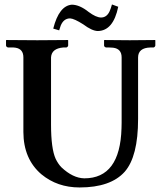

<svg xmlns="http://www.w3.org/2000/svg" viewBox="-20 -824 718 854"><path d="M429.2 -746.1Q454.6 -746.1 467.3 -773.4Q473.1 -786.1 478 -804.2L505.9 -793.9Q483.9 -687 415 -686Q389.2 -686.5 350.1 -715.8Q310.1 -741.2 292 -742.2Q263.2 -742.2 250 -710Q246.6 -700.7 243.2 -689L216.8 -696.8Q242.7 -798.8 299.8 -803.2Q334.5 -802.7 374 -771Q406.7 -746.6 429.2 -746.1ZM521 -568.8Q521 -606.9 483.4 -611.8Q475.1 -612.8 465.8 -612.8H452.1Q444.3 -614.3 442.9 -621.1V-645L444.8 -646Q445.8 -646 557.1 -645L668.9 -646L670.9 -645V-621.1Q668.9 -614.3 663.1 -612.8H648.9Q594.7 -611.3 594.2 -568.8V-294.9Q594.2 -127.9 534.7 -60.1Q472.2 9.8 334 9.8Q234.9 9.8 164.1 -48.8Q84.5 -116.7 84 -236.8V-568.8Q84 -606 49.3 -611.8Q40.5 -613.3 29.8 -612.8H16.1Q8.3 -614.3 6.8 -621.1V-645L8.8 -646Q9.8 -646 146 -645L280.8 -646L283.2 -645V-621.1Q281.2 -614.3 274.9 -612.8H261.2Q209.5 -608.4 207 -568.8V-270Q207 -163.1 227.5 -117.7Q238.3 -95.2 252.9 -80.1Q304.2 -31.7 355 -30.8Q514.2 -30.8 520.5 -253.9Q521 -266.1 521 -277.8Z"/></svg>

Font: Linux Libertine O
Style: Semibold
Weight: 700
Designer: Philipp H. Poll
Foundry: Philipp H. Poll
Version: Version 5.0.0